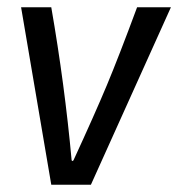

<svg xmlns="http://www.w3.org/2000/svg" viewBox="-20 -508 490 528"><path d="M230 0H121L38 -488H121Q158 -275 177 -67L179 -65L182 -67Q241 -195 274 -274Q307 -353 357 -488H450Z"/></svg>

Font: Ropa Sans
Style: Italic
Weight: 400
Version: Version 1.100